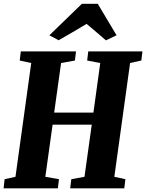

<svg xmlns="http://www.w3.org/2000/svg" viewBox="-22 -1022 794 1042"><path d="M-2.5 0 3 -49.5 62 -62.5 147.5 -680 85 -693.5 91 -743H390.5L384.5 -693.5L309.5 -680L272 -411H485L522 -680L451 -693.5L457 -743H751L745 -693.5L684 -680L598.5 -62.5L658.5 -49.5L652.5 0H359L365 -49.5L436.5 -62.5L476 -345.5H263.5L224 -62.5L298 -49.5L292 0ZM246 -830.5 422.5 -1001.5H508.5L610.5 -830.5L553 -803Q527 -825 500.8 -847.8Q474.5 -870.5 448 -892.5Q410.5 -870 372.2 -847.5Q334 -825 296 -803.5Z"/></svg>

Font: Merriweather 24pt SemiCondensed Black
Style: Italic
Weight: 900
Width: 4
Italic angle: -7.8°
Designer: Eben Sorkin
Foundry: Eben Sorkin
Version: Version 2.101